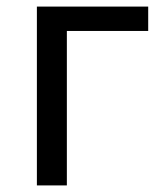

<svg xmlns="http://www.w3.org/2000/svg" viewBox="-20 -563 499 583"><path d="M92 0H183V-469H430V-543H92Z"/></svg>

Font: Microsoft YaHei
Style: Regular
Weight: 400
Designer: Ryoko NISHIZUKA 西塚涼子 (kana, bopomofo & ideographs); Paul D. Hunt (Latin, Greek & Cyrillic); Sandoll Communications 산돌커뮤니
Foundry: Adobe
Version: Version 2.001;hotconv 1.0.111;makeotfexe 2.5.65597